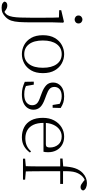

<svg xmlns="http://www.w3.org/2000/svg" viewBox="564 -1488 1122 2435"><g transform="rotate(90 1125.5 -270.0)"><path d="M6 271Q-31 271 -50.5 259Q-70 247 -72 232Q-64 199 -24 199Q-8 199 7 204Q22 209 40 223L75 246V253H44V243Q60 236 75 224Q90 212 100 195Q114 170 121 129.5Q128 89 130 33Q132 -23 132 -92V-281Q132 -332 131.5 -375Q131 -418 129 -456L37 -459V-485L181 -519L195 -511L191 -377V-114Q191 -18 187 45Q183 108 169 149Q155 190 124 220Q98 246 71 258.5Q44 271 6 271ZM155 -655Q135 -655 119.5 -668.5Q104 -682 104 -704Q104 -726 119.5 -740Q135 -754 155 -754Q175 -754 190 -740Q205 -726 205 -704Q205 -682 190 -668.5Q175 -655 155 -655Z M594 14Q533 14 478 -15Q423 -44 388.5 -103.5Q354 -163 354 -253Q354 -343 389 -403Q424 -463 479 -492.5Q534 -522 594 -522Q655 -522 710 -492.5Q765 -463 800 -403Q835 -343 835 -253Q835 -163 800 -103.5Q765 -44 710 -15Q655 14 594 14ZM594 -16Q674 -16 720.5 -77.5Q767 -139 767 -252Q767 -365 720.5 -428Q674 -491 594 -491Q514 -491 467.5 -428Q421 -365 421 -252Q421 -139 467.5 -77.5Q514 -16 594 -16Z M1104 14Q1058 14 1021.5 4.5Q985 -5 945 -23L943 -137H981L1002 -17L970 -18V-54Q997 -36 1028 -26Q1059 -16 1104 -16Q1173 -16 1207.5 -44.5Q1242 -73 1242 -116Q1242 -154 1218.5 -177.5Q1195 -201 1133 -221L1083 -240Q1024 -262 989 -295Q954 -328 954 -382Q954 -441 999.5 -481.5Q1045 -522 1130 -522Q1174 -522 1207.5 -511.5Q1241 -501 1277 -478L1274 -376H1239L1221 -485L1248 -483V-450Q1217 -472 1188 -481.5Q1159 -491 1129 -491Q1069 -491 1039.5 -465Q1010 -439 1010 -399Q1010 -360 1035 -337.5Q1060 -315 1114 -296L1162 -278Q1237 -251 1268 -216.5Q1299 -182 1299 -132Q1299 -93 1277.5 -59.5Q1256 -26 1213 -6Q1170 14 1104 14Z M1648 14Q1577 14 1521 -15Q1465 -44 1433.5 -103.5Q1402 -163 1402 -252Q1402 -334 1434.5 -394.5Q1467 -455 1521 -488.5Q1575 -522 1639 -522Q1701 -522 1745.5 -495.5Q1790 -469 1814 -423.5Q1838 -378 1838 -320Q1838 -283 1832 -260H1432V-290H1737Q1761 -290 1769.5 -302.5Q1778 -315 1778 -341Q1778 -404 1741.5 -447.5Q1705 -491 1638 -491Q1590 -491 1551 -463Q1512 -435 1489 -383.5Q1466 -332 1466 -263Q1466 -183 1491 -131Q1516 -79 1560 -54.5Q1604 -30 1661 -30Q1714 -30 1754.5 -48Q1795 -66 1827 -102L1842 -88Q1809 -41 1761 -13.5Q1713 14 1648 14Z M1920 0V-27L2037 -38H2059L2186 -27V0ZM2014 0Q2016 -56 2017 -113Q2018 -170 2018 -226V-472H1918V-502L2041 -512L2017 -500V-504Q2021 -600 2041 -659.5Q2061 -719 2102 -758Q2131 -785 2163.5 -798Q2196 -811 2230 -811Q2264 -811 2290 -798.5Q2316 -786 2323 -764Q2322 -750 2310.5 -740Q2299 -730 2280 -730Q2263 -730 2247 -739Q2231 -748 2210 -765L2182 -789V-798H2221V-789Q2191 -787 2164 -769Q2137 -751 2120 -723Q2104 -699 2094 -669.5Q2084 -640 2080.5 -596Q2077 -552 2079 -485V-226Q2079 -170 2080 -113Q2081 -56 2082 0ZM2049 -472V-508H2240V-472Z"/></g></svg>

Font: Source Han Serif JP VF
Style: Regular
Weight: 250
Designer: Ryoko NISHIZUKA 西塚涼子 (kana & ideographs); Frank Grießhammer (Latin, Greek & Cyrillic); Wenlong ZHANG 张文龙 (bopomofo); San
Foundry: Adobe
Version: Version 2.001;hotconv 1.1.0;makeotfexe 2.6.0